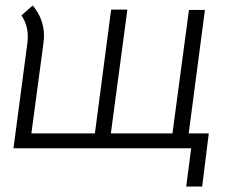

<svg xmlns="http://www.w3.org/2000/svg" viewBox="-20 -538 845 698"><path d="M657 140 675 1H29L80 -385Q81 -392 81 -405Q81 -448 58 -482L99 -518Q140 -469 140 -408Q140 -399 138 -381L94 -53H325L384 -503H443L383 -53H607L667 -502H725L666 -53H739L715 140Z"/></svg>

Font: Bellota
Style: Italic
Weight: 400
Italic angle: -7.5°
Designer: Kemie Guaida
Foundry: Kemie Guaida
Version: Version 4.001